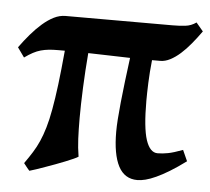

<svg xmlns="http://www.w3.org/2000/svg" viewBox="-45 -513 628 573"><g transform="rotate(5 269.5 -227.0)"><path d="M529.3 -53.7Q502.9 -34.2 481.2 -21Q459.5 -7.8 441.9 0.2Q424.3 8.3 410.6 11.7Q397 15.1 386.2 15.1Q347.7 15.1 329.3 -20.3Q311 -55.7 311 -123Q311 -153.8 316.9 -211.4Q322.8 -269 333 -346.2Q301.8 -347.2 271.7 -347.9Q241.7 -348.6 207.5 -349.6Q203.1 -296.9 200.9 -245.6Q198.7 -194.3 198.7 -153.8Q198.7 -119.1 200 -92.5Q201.2 -65.9 205.6 -39.1Q201.2 -36.1 190.9 -31.5Q180.7 -26.9 167.2 -21.5Q153.8 -16.1 138.7 -10.5Q123.5 -4.9 109.1 0.2Q94.7 5.4 82.5 9.5Q70.3 13.7 63 15.6Q61.5 14.2 58.6 10.7Q55.7 7.3 52.7 3.4Q49.3 -1 45.4 -5.9Q58.6 -24.4 68.8 -40.8Q79.1 -57.1 87.4 -75.9Q95.7 -94.7 102.5 -117.9Q109.4 -141.1 115.2 -173.3Q121.1 -205.6 126.5 -248.8Q131.8 -292 137.2 -350.6H117.2Q101.6 -350.6 89.4 -349.4Q77.1 -348.1 65.7 -345Q54.2 -341.8 42.7 -335.7Q31.2 -329.6 17.6 -319.8L-2.9 -348.6Q12.2 -369.6 28.6 -388.7Q44.9 -407.7 61.8 -422.4Q78.6 -437 95.7 -445.6Q112.8 -454.1 130.4 -454.1H450.7Q471.2 -454.1 488.8 -456.1Q506.3 -458 521.5 -468.8L542.5 -443.8Q528.3 -423.8 513.4 -405.8Q498.5 -387.7 483.4 -374.3Q468.3 -360.8 453.1 -353Q438 -345.2 423.8 -345.2H398.9Q395 -308.6 393.8 -276.9Q392.6 -245.1 392.6 -223.1Q392.6 -142.1 404.5 -106Q416.5 -69.8 439.5 -69.8Q454.1 -69.8 470.7 -73Q487.3 -76.2 514.6 -86.4Z"/></g></svg>

Font: Gentium Basic
Style: Bold
Weight: 700
Designer: J. Victor Gaultney and Annie Olsen
Foundry: SIL International
Version: Version 1.100